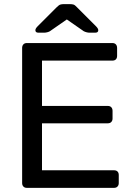

<svg xmlns="http://www.w3.org/2000/svg" viewBox="-20 -908 646 928"><path d="M110 0Q99 0 93 -6.5Q87 -13 87 -23V-676Q87 -687 93 -693.5Q99 -700 110 -700H523Q534 -700 540 -693.5Q546 -687 546 -676V-638Q546 -627 540 -621Q534 -615 523 -615H183V-396H501Q512 -396 518 -389.5Q524 -383 524 -372V-335Q524 -325 518 -318.5Q512 -312 501 -312H183V-85H531Q542 -85 548 -79Q554 -73 554 -62V-23Q554 -13 548 -6.5Q542 0 531 0ZM166 -750Q151 -750 151 -762Q151 -770 162 -781L254 -873Q265 -884 272 -886Q279 -888 287 -888H319Q328 -888 335 -886Q342 -884 352 -873L444 -781Q455 -770 455 -762Q455 -750 440 -750H413Q406 -750 398.5 -752Q391 -754 385 -757L303 -814L221 -757Q216 -754 208 -752Q200 -750 193 -750Z"/></svg>

Font: DVN-Rubik
Style: Regular
Weight: 400
Designer: Hubert and Fischer
Foundry: Hubert & Fischer
Version: Version 2.102